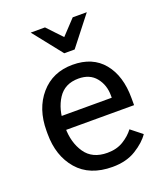

<svg xmlns="http://www.w3.org/2000/svg" viewBox="-140 -842 811 950"><g transform="rotate(-20 265.5 -367.5)"><path d="M41.5 -249V-264.6Q41.5 -380.9 105.2 -454.6Q168.9 -528.3 273.9 -528.3Q378.9 -528.3 435.5 -459.5Q492.2 -390.6 492.2 -273.4V-236.3H97.2V-308.6H400.9V-320.3Q400.9 -376 369.1 -415Q337.4 -454.1 277.8 -454.1Q205.6 -454.1 169.9 -399.2Q134.3 -344.2 134.3 -264.6V-249Q134.3 -169.4 171.9 -114.5Q209.5 -59.6 288.6 -59.6Q337.4 -59.6 372.6 -81.1Q407.7 -102.5 429.7 -131.8L488.3 -85.4Q463.9 -48.8 412.8 -17.1Q361.8 14.6 288.6 14.6Q168.9 14.6 105.2 -59.1Q41.5 -132.8 41.5 -249ZM255.4 -595.7 134.3 -748.5H209.5L282.7 -670.9L355.5 -748.5H429.7L310.1 -595.7Z"/></g></svg>

Font: RobotoFlex
Style: Regular
Weight: 400
Designer: Berlow after Robertson
Foundry: Google
Version: Version 2.136